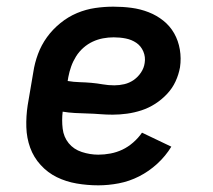

<svg xmlns="http://www.w3.org/2000/svg" viewBox="-20 -548 640 576"><path d="M275 8Q242 8 210 2.5Q178 -3 150.5 -16.5Q123 -30 102 -53Q81 -76 70.5 -105Q60 -134 59 -166.5Q58 -199 63 -232L80 -332Q84 -359 94 -386Q104 -413 121 -436.5Q138 -460 161.5 -479Q185 -498 211.5 -509Q238 -520 265.5 -524Q293 -528 320 -528Q348 -528 374.5 -524.5Q401 -521 425.5 -511.5Q450 -502 470 -486Q490 -470 502.5 -448Q515 -426 519.5 -399.5Q524 -373 520 -346Q516 -324 506.5 -303.5Q497 -283 481 -266Q465 -249 445.5 -236.5Q426 -224 404.5 -217Q383 -210 361 -207Q339 -204 318 -204Q299 -204 280.5 -205.5Q262 -207 243 -207.5Q224 -208 205 -209Q186 -210 168 -213Q165 -187 168 -162Q171 -137 186 -118.5Q201 -100 225.5 -92Q250 -84 275 -84Q293 -84 311.5 -87.5Q330 -91 347 -99Q364 -107 379.5 -120.5Q395 -134 406 -150L494 -108Q477 -80 452 -57Q427 -34 397.5 -19Q368 -4 336.5 2Q305 8 275 8ZM323 -292Q338 -292 353 -295.5Q368 -299 381 -308Q394 -317 403 -330.5Q412 -344 414 -359Q417 -377 410 -393.5Q403 -410 389 -419.5Q375 -429 357.5 -432.5Q340 -436 321 -436Q305 -436 289 -433Q273 -430 258 -423Q243 -416 230 -404.5Q217 -393 208 -378.5Q199 -364 193.5 -348.5Q188 -333 185 -317L183 -305Q201 -302 219 -301.5Q237 -301 254 -299.5Q271 -298 288 -295Q305 -292 323 -292Z"/></svg>

Font: Iosevka Etoile Semibold
Style: Italic
Weight: 600
Italic angle: -9°
Designer: Belleve Invis
Foundry: Belleve Invis
Version: Version 22.1.2; ttfautohint (v1.8.4)